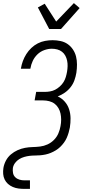

<svg xmlns="http://www.w3.org/2000/svg" viewBox="-26 -1002 546 1237"><path d="M132 215Q112 215 93 212.5Q74 210 56.5 202.5Q39 195 25.5 183Q12 171 4 154.5Q-4 138 -5.5 119Q-7 100 -4 80Q0 56 12 33Q24 10 44 -7Q64 -24 87.5 -34.5Q111 -45 135.5 -49.5Q160 -54 184 -54.5Q208 -55 232.5 -58Q257 -61 280 -71.5Q303 -82 321.5 -100.5Q340 -119 350 -142.5Q360 -166 364 -190Q368 -211 368 -231Q368 -251 364 -270Q360 -289 350.5 -305.5Q341 -322 326 -333.5Q311 -345 291.5 -350Q272 -355 252 -355H197L207 -410H262Q279 -410 296.5 -413Q314 -416 329.5 -424Q345 -432 359.5 -445Q374 -458 383.5 -473.5Q393 -489 398 -506Q403 -523 406 -540Q409 -558 409.5 -576Q410 -594 406.5 -611Q403 -628 395 -643Q387 -658 373.5 -668.5Q360 -679 343 -683.5Q326 -688 308 -688Q284 -688 259 -679Q234 -670 215 -651.5Q196 -633 185 -609.5Q174 -586 170 -561L169 -559H108L109 -562Q113 -586 121.5 -609Q130 -632 143.5 -653.5Q157 -675 176 -693Q195 -711 217.5 -722.5Q240 -734 264.5 -738.5Q289 -743 313 -743Q339 -743 364.5 -737.5Q390 -732 410 -718Q430 -704 444 -683Q458 -662 464 -637.5Q470 -613 470 -586.5Q470 -560 466 -533Q462 -509 453.5 -485Q445 -461 429 -440.5Q413 -420 391.5 -405Q370 -390 346 -381Q372 -369 391 -347.5Q410 -326 419 -298.5Q428 -271 428.5 -241Q429 -211 424 -180Q421 -164 416 -147Q411 -130 404 -114Q397 -98 386 -83Q375 -68 362 -55.5Q349 -43 333.5 -33.5Q318 -24 301 -17Q284 -10 267 -6.5Q250 -3 233 -1.5Q216 0 199 0Q182 0 165 2Q148 4 130.5 9Q113 14 97.5 23.5Q82 33 71 48Q60 63 57 80Q55 97 58 113Q61 129 72.5 140Q84 151 99.5 155.5Q115 160 132 160H167V215ZM291 -815 218 -954 262 -978 336 -863 450 -982 487 -950 367 -815Z"/></svg>

Font: Iosevka Term Curly Lt Obl
Style: Regular
Weight: 300
Italic angle: -9°
Designer: Belleve Invis
Foundry: Belleve Invis
Version: Version 32.3.0